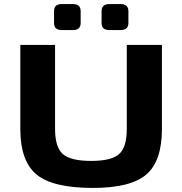

<svg xmlns="http://www.w3.org/2000/svg" viewBox="-20 -911 896 945"><path d="M284 -891H339Q377 -891 377 -856V-798Q377 -763 339 -763H284Q246 -763 246 -798V-856Q246 -891 284 -891ZM518 -891H573Q612 -891 612 -856V-798Q612 -763 573 -763H518Q480 -763 480 -798V-856Q480 -891 518 -891ZM777 -690V-277Q777 -118 700 -52Q623 14 437 14Q240 14 160 -52Q80 -118 80 -277V-690H251V-277Q251 -186 289.5 -152.5Q328 -119 429 -119Q528 -119 566 -152.5Q604 -186 604 -277V-690Z"/></svg>

Font: Exo 2 Expanded
Style: Bold
Weight: 700
Width: 7
Designer: Natanael Gama
Version: Version 1.001;PS 001.001;hotconv 1.0.70;makeotf.lib2.5.58329